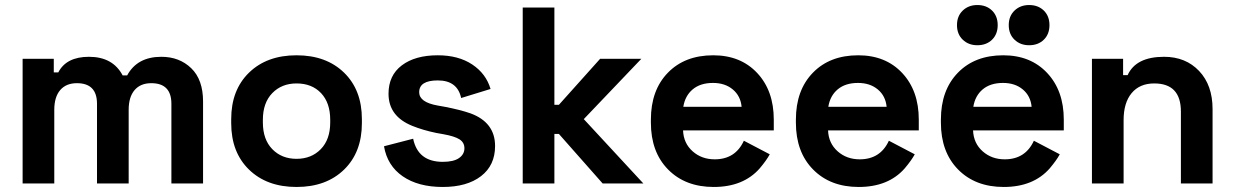

<svg xmlns="http://www.w3.org/2000/svg" viewBox="-20 -730 4911 764"><path d="M196 0H70V-496H194V-442H212Q244 -504 334 -504Q429 -504 468 -430H486Q526 -504 622 -504Q694 -504 741 -458.5Q788 -413 788 -326V0H662V-317Q662 -399 582 -399Q539 -399 515.5 -371.5Q492 -344 492 -293V0H366V-317Q366 -399 286 -399Q243 -399 219.5 -371.5Q196 -344 196 -293Z M900 -240V-256Q900 -372 971 -441Q1042 -510 1160 -510Q1278 -510 1349 -441Q1420 -372 1420 -256V-240Q1420 -124 1349 -55Q1278 14 1160 14Q1042 14 971 -55Q900 -124 900 -240ZM1294 -243V-253Q1294 -321 1257.5 -359.5Q1221 -398 1160 -398Q1101 -398 1063.5 -359.5Q1026 -321 1026 -253V-243Q1026 -175 1063.5 -136.5Q1101 -98 1160 -98Q1219 -98 1256.5 -136.5Q1294 -175 1294 -243Z M1742 14Q1644 14 1582.5 -28.5Q1521 -71 1508 -148L1624 -178Q1643 -86 1742 -86Q1785 -86 1806.5 -101Q1828 -116 1828 -140Q1828 -163 1808.5 -175.5Q1789 -188 1744 -196L1716 -201Q1663 -212 1621 -229Q1526 -267 1526 -357Q1526 -430 1579 -470Q1632 -510 1722 -510Q1804 -510 1859 -473.5Q1914 -437 1932 -376L1815 -340Q1800 -410 1722 -410Q1648 -410 1648 -363Q1648 -323 1722 -310L1750 -305Q1812 -293 1852 -279Q1950 -243 1950 -149Q1950 -72 1894 -29Q1838 14 1742 14Z M2186 0H2060V-700H2186V-313H2204L2368 -496H2532L2303 -256L2540 0H2378L2204 -197H2186Z M2820 14Q2707 14 2638.5 -55.5Q2570 -125 2570 -242V-254Q2570 -371 2637.5 -440.5Q2705 -510 2818 -510Q2927 -510 2993 -439.5Q3059 -369 3059 -254V-211H2698Q2700 -160 2736 -128Q2772 -96 2824 -96Q2906 -96 2940 -170L3043 -116Q3030 -92 3003 -60Q2938 14 2820 14ZM2699 -305H2931Q2927 -348 2896 -374Q2865 -400 2817 -400Q2767 -400 2736.5 -374.5Q2706 -349 2699 -305Z M3397 14Q3284 14 3215.5 -55.5Q3147 -125 3147 -242V-254Q3147 -371 3214.5 -440.5Q3282 -510 3395 -510Q3504 -510 3570 -439.5Q3636 -369 3636 -254V-211H3275Q3277 -160 3313 -128Q3349 -96 3401 -96Q3483 -96 3517 -170L3620 -116Q3607 -92 3580 -60Q3515 14 3397 14ZM3276 -305H3508Q3504 -348 3473 -374Q3442 -400 3394 -400Q3344 -400 3313.5 -374.5Q3283 -349 3276 -305Z M3974 14Q3861 14 3792.5 -55.5Q3724 -125 3724 -242V-254Q3724 -371 3791.5 -440.5Q3859 -510 3972 -510Q4081 -510 4147 -439.5Q4213 -369 4213 -254V-211H3852Q3854 -160 3890 -128Q3926 -96 3978 -96Q4060 -96 4094 -170L4197 -116Q4184 -92 4157 -60Q4092 14 3974 14ZM3853 -305H4085Q4081 -348 4050 -374Q4019 -400 3971 -400Q3921 -400 3890.5 -374.5Q3860 -349 3853 -305ZM4075 -550Q4040 -550 4017 -572Q3994 -594 3994 -630Q3994 -666 4017 -688Q4040 -710 4075 -710Q4111 -710 4133.5 -688Q4156 -666 4156 -630Q4156 -594 4133.5 -572Q4111 -550 4075 -550ZM3869 -550Q3834 -550 3811 -572Q3788 -594 3788 -630Q3788 -666 3811 -688Q3834 -710 3869 -710Q3905 -710 3927.5 -688Q3950 -666 3950 -630Q3950 -594 3927.5 -572Q3905 -550 3869 -550Z M4451 0H4325V-496H4449V-431H4467Q4500 -504 4612 -504Q4698 -504 4751.5 -447.5Q4805 -391 4805 -296V0H4679V-286Q4679 -398 4573 -398Q4515 -398 4483 -359.5Q4451 -321 4451 -252Z"/></svg>

Font: Rootstock Sans Headline
Style: Bold
Weight: 700
Designer: Florian Karsten
Foundry: Florian Karsten
Version: Version 2.000;FEAKit 1.0